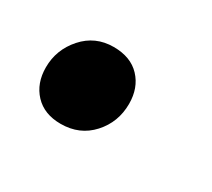

<svg xmlns="http://www.w3.org/2000/svg" viewBox="-46 -190 300 272"><g transform="rotate(30 103.5 -54.0)"><path d="M10 -47Q10 -76 29.5 -98Q49 -120 79 -120Q107 -120 122.5 -103.5Q138 -87 138 -61Q138 -31 118.5 -9.5Q99 12 68 12Q41 12 25.5 -4.5Q10 -21 10 -47Z"/></g></svg>

Font: Fira Sans Extra Condensed
Style: Italic
Weight: 400
Width: 3
Italic angle: -8°
Designer: Carrois Corporate & Edenspiekermann AG
Foundry: Carrois Corporate GbR & Edenspiekermann AG
Version: Version 4.203